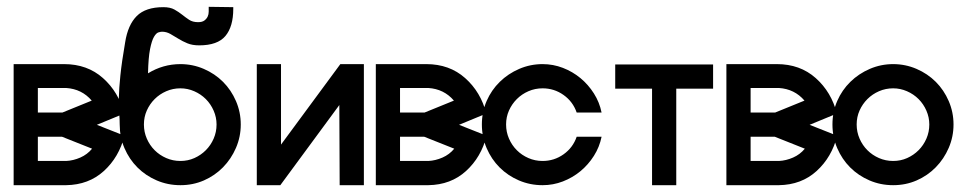

<svg xmlns="http://www.w3.org/2000/svg" viewBox="-20 -543 2836 563"><path d="M20 -355H168Q236 -355 282 -314Q328 -273 344 -210L264 -177L345 -145Q329 -82 284.5 -41.5Q240 -1 174 0H20ZM162 -142H91V-71H174Q195 -72 215.5 -81Q236 -90 250 -107ZM91 -213H163L249 -248Q220 -282 174 -285H91Z M347 -419Q355 -470 381 -496Q407 -522 459 -522Q479 -522 491.5 -515Q504 -508 514 -500Q524 -492 534.5 -485Q545 -478 561 -478Q573 -478 579.5 -483Q586 -488 589 -494.5Q592 -501 592 -509Q592 -517 592 -523L664 -522V-517Q664 -465 641 -437.5Q618 -410 564 -410Q544 -410 529.5 -416Q515 -422 503 -429.5Q491 -437 479.5 -443.5Q468 -450 455 -450Q451 -450 444.5 -448Q438 -446 431.5 -435Q425 -424 420 -399Q415 -374 414 -328Q458 -355 509 -355Q545 -355 577.5 -341Q610 -327 634 -303Q658 -279 672 -246.5Q686 -214 686 -178Q686 -142 672 -109.5Q658 -77 634 -52.5Q610 -28 578 -14Q546 0 509 0Q472 0 439.5 -14Q407 -28 383 -52Q359 -76 345 -108.5Q331 -141 331 -178Q331 -194 329.5 -211.5Q328 -229 328.5 -256Q329 -283 333 -322Q337 -361 347 -419ZM509 -284Q487 -284 467.5 -275.5Q448 -267 433.5 -252.5Q419 -238 410.5 -219Q402 -200 402 -178Q402 -156 410.5 -136.5Q419 -117 433.5 -102.5Q448 -88 467.5 -79.5Q487 -71 509 -71Q531 -71 550 -79.5Q569 -88 583.5 -102.5Q598 -117 606.5 -136.5Q615 -156 615 -178Q615 -199 606.5 -218.5Q598 -238 583.5 -252.5Q569 -267 549.5 -275.5Q530 -284 509 -284Z M976 0 975 -235 802 0H733V-355H804V-119L978 -355H1047V0Z M1082 -355H1230Q1298 -355 1344 -314Q1390 -273 1406 -210L1326 -177L1407 -145Q1391 -82 1346.5 -41.5Q1302 -1 1236 0H1082ZM1224 -142H1153V-71H1236Q1257 -72 1277.5 -81Q1298 -90 1312 -107ZM1153 -213H1225L1311 -248Q1282 -282 1236 -285H1153Z M1571 -355Q1602 -355 1630.5 -344Q1659 -333 1682 -314Q1705 -295 1721.5 -269Q1738 -243 1744 -213H1671Q1660 -245 1632.5 -264.5Q1605 -284 1571 -284Q1549 -284 1529.5 -275.5Q1510 -267 1495.5 -252.5Q1481 -238 1472.5 -219Q1464 -200 1464 -178Q1464 -156 1472.5 -136.5Q1481 -117 1495.5 -102.5Q1510 -88 1529.5 -79.5Q1549 -71 1571 -71Q1605 -71 1632.5 -90.5Q1660 -110 1671 -142H1744Q1738 -112 1721.5 -86Q1705 -60 1682 -41Q1659 -22 1630.5 -11Q1602 0 1571 0Q1534 0 1501.5 -14Q1469 -28 1445 -52Q1421 -76 1407 -108.5Q1393 -141 1393 -178Q1393 -215 1407 -247Q1421 -279 1445.5 -303Q1470 -327 1502.5 -341Q1535 -355 1571 -355Z M1963 0H1892V-283H1784V-354H2071V-283H1963Z M2110 -355H2258Q2326 -355 2372 -314Q2418 -273 2434 -210L2354 -177L2435 -145Q2419 -82 2374.5 -41.5Q2330 -1 2264 0H2110ZM2252 -142H2181V-71H2264Q2285 -72 2305.5 -81Q2326 -90 2340 -107ZM2181 -213H2253L2339 -248Q2310 -282 2264 -285H2181Z M2599 -355Q2635 -355 2667.5 -341Q2700 -327 2724 -303Q2748 -279 2762 -246.5Q2776 -214 2776 -178Q2776 -142 2762 -109.5Q2748 -77 2724 -52.5Q2700 -28 2668 -14Q2636 0 2599 0Q2562 0 2529.5 -14Q2497 -28 2473 -52Q2449 -76 2435 -108.5Q2421 -141 2421 -178Q2421 -215 2435 -247Q2449 -279 2473.5 -303Q2498 -327 2530.5 -341Q2563 -355 2599 -355ZM2599 -284Q2577 -284 2557.5 -275.5Q2538 -267 2523.5 -252.5Q2509 -238 2500.5 -219Q2492 -200 2492 -178Q2492 -156 2500.5 -136.5Q2509 -117 2523.5 -102.5Q2538 -88 2557.5 -79.5Q2577 -71 2599 -71Q2621 -71 2640 -79.5Q2659 -88 2673.5 -102.5Q2688 -117 2696.5 -136.5Q2705 -156 2705 -178Q2705 -199 2696.5 -218.5Q2688 -238 2673.5 -252.5Q2659 -267 2639.5 -275.5Q2620 -284 2599 -284Z"/></svg>

Font: Googee
Style: Regular
Weight: 400
Designer: Peter Wiegel
Foundry: CATFonts Peter Wiegel
Version: 1.000